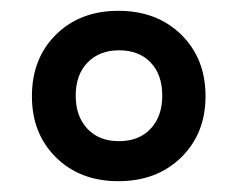

<svg xmlns="http://www.w3.org/2000/svg" viewBox="-20 -746 440 355"><path d="M199 -411Q128 -411 83.5 -455Q39 -499 39 -568Q39 -638 83.5 -682Q128 -726 199 -726Q270 -726 315 -682Q360 -638 360 -568Q360 -499 315 -455Q270 -411 199 -411ZM200 -485Q237 -485 258.5 -508Q280 -531 280 -569Q280 -608 258.5 -630.5Q237 -653 200 -653Q164 -653 142 -630.5Q120 -608 120 -569Q120 -531 141.5 -508Q163 -485 200 -485Z"/></svg>

Font: Noto Serif Gurmukhi
Style: Bold
Weight: 700
Designer: Vaibhav Singh and the Monotype Design Team
Foundry: Monotype Imaging Inc.
Version: Version 2.004; ttfautohint (v1.8.4.7-5d5b)